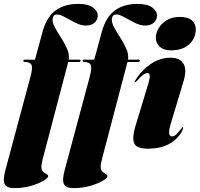

<svg xmlns="http://www.w3.org/2000/svg" viewBox="-56 -755 1028 988"><path d="M64 -442Q64 -448 72 -448H124L162.5 -589.5Q184 -668.5 230.8 -701.8Q277.5 -735 346.5 -735Q397 -735 422 -716.8Q447 -698.5 447 -674.5Q447 -653 430.5 -638.2Q414 -623.5 386 -623.5Q360.5 -623.5 332.2 -637.8Q304 -652 279 -666.2Q254 -680.5 238 -680.5Q218 -680.5 215 -660.5Q212 -640.5 225.5 -615.5Q239 -590.5 257.2 -562.5Q275.5 -534.5 288.5 -505.5Q301.5 -476.5 298 -448H351Q358.5 -448 358.5 -442.5Q358.5 -436 348.5 -436H295L164.5 60.5Q157 88.5 157 104Q157 119.5 165.8 127.8Q174.5 136 183.2 140.8Q192 145.5 192 151.5Q192 160.5 167.5 175.2Q143 190 103.2 201.5Q63.5 213 17.5 213Q-22.5 213 -32.2 192.2Q-42 171.5 -28 119.5L101.5 -363Q113 -407 105.8 -421.5Q98.5 -436 72 -436Q64 -436 64 -442ZM369 -442Q369 -448 377 -448H429L467.5 -589.5Q489 -668.5 535.8 -701.8Q582.5 -735 651.5 -735Q702 -735 727 -716.8Q752 -698.5 752 -674.5Q752 -653 735.5 -638.2Q719 -623.5 691 -623.5Q665.5 -623.5 637.2 -637.8Q609 -652 584 -666.2Q559 -680.5 543 -680.5Q523 -680.5 520 -660.5Q517 -640.5 530.5 -615.5Q544 -590.5 562.2 -562.5Q580.5 -534.5 593.5 -505.5Q606.5 -476.5 603 -448H656Q663.5 -448 663.5 -442.5Q663.5 -436 653.5 -436H600L469.5 60.5Q462 88.5 462 104Q462 119.5 470.8 127.8Q479.5 136 488.2 140.8Q497 145.5 497 151.5Q497 160.5 472.5 175.2Q448 190 408.2 201.5Q368.5 213 322.5 213Q282.5 213 272.8 192.2Q263 171.5 277 119.5L406.5 -363Q418 -407 410.8 -421.5Q403.5 -436 377 -436Q369 -436 369 -442ZM823 -496Q787 -496 766.5 -514.2Q746 -532.5 746 -561Q746 -587 761.2 -611.5Q776.5 -636 803.8 -652Q831 -668 867.5 -668Q912 -668 931.8 -649.8Q951.5 -631.5 951.5 -603.5Q951.5 -559.5 918.5 -527.8Q885.5 -496 823 -496ZM823.5 -121Q811.5 -80.5 814.8 -66.8Q818 -53 828.5 -53Q838.5 -53 849 -61.5Q859.5 -70 875 -91Q879.5 -97 880.8 -98.5Q882 -100 884 -100Q890 -100 883 -85Q865 -45.5 820.5 -17.8Q776 10 704.5 10Q646 10 634.5 -17.8Q623 -45.5 640 -103L707 -324Q716 -353.5 714.5 -366.2Q713 -379 703 -379Q693.5 -379 681.2 -370.5Q669 -362 647 -337Q641 -331 638 -331Q634.5 -331 639 -339Q669.5 -391 717.8 -424.5Q766 -458 821.5 -458Q869.5 -458 888 -427.5Q906.5 -397 889 -339Z"/></svg>

Font: Fraunces 144pt S000 Black
Style: Italic
Weight: 900
Italic angle: -16°
Version: Version 1.000; ttfautohint (v1.8.3)